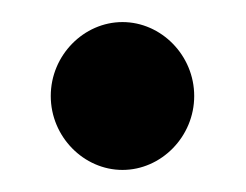

<svg xmlns="http://www.w3.org/2000/svg" viewBox="-20 -154 223 174"><path d="M26 -67C26 -30 56 0 91 0C126 0 156 -30 156 -67C156 -104 126 -134 91 -134C56 -134 26 -104 26 -67Z"/></svg>

Font: Ampere
Style: SC
Weight: 400
Version: Version 1